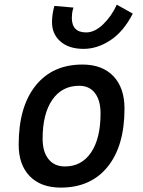

<svg xmlns="http://www.w3.org/2000/svg" viewBox="-20 -809 626 838"><path d="M245.1 9.8Q158.7 9.8 110.1 -39.8Q61.5 -89.4 61.5 -177.7Q61.5 -342.8 135.3 -435.1Q209 -527.3 339.8 -527.3Q426.3 -527.3 474.9 -476.6Q523.4 -425.8 523.4 -335Q523.4 -172.4 450 -81.3Q376.5 9.8 245.1 9.8ZM263.2 -82.5Q336.4 -82.5 377.7 -143.8Q418.9 -205.1 418.9 -314Q418.9 -370.6 394.5 -402.6Q370.1 -434.6 325.7 -434.6Q250.5 -434.6 208.3 -373.5Q166 -312.5 166 -203.6Q166 -146.5 191.7 -114.5Q217.3 -82.5 263.2 -82.5ZM344.7 -595.7Q280.8 -595.7 243.9 -627.9Q207 -660.2 207 -711.9Q207 -729 209.5 -746.3Q211.9 -763.7 217.3 -783.2L300.8 -775.9Q296.4 -763.2 294.9 -752Q293.5 -740.7 293.5 -731.4Q293.5 -667.5 356 -667.5Q393.6 -667.5 430.4 -703.1Q467.3 -738.8 489.7 -788.6L559.6 -749.5Q519 -670.9 461.9 -633.3Q404.8 -595.7 344.7 -595.7Z"/></svg>

Font: Cascadia Code NF
Style: Italic
Weight: 400
Italic angle: -10°
Monospace: yes
Designer: Aaron Bell
Foundry: Saja Typeworks
Version: Version 2404.023; ttfautohint (v1.8.4)